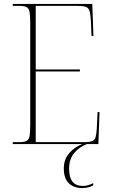

<svg xmlns="http://www.w3.org/2000/svg" viewBox="-20 -734 575 978"><path d="M45 0V-10H78Q103 -10 115 -16Q127 -22 130.5 -40.5Q134 -59 134 -98V-616Q134 -655 130.5 -673.5Q127 -692 115 -698Q103 -704 78 -704H45V-714H450L456 -551H446L443 -628Q441 -660 436.5 -676.5Q432 -693 418.5 -698.5Q405 -704 376 -704H162V-380H387V-370H162V-10H408Q436 -10 449.5 -15.5Q463 -21 467 -35.5Q471 -50 473 -79L477 -163H487L481 0ZM400 224Q355 224 330 199Q305 174 305 124Q305 77 333 45.5Q361 14 399 0H422Q382 16 357 46.5Q332 77 332 126Q332 213 401 213Q415 213 426.5 210Q438 207 455 199V210Q442 217 428.5 220.5Q415 224 400 224Z"/></svg>

Font: Noto Serif Display SemiCondensed Thin
Style: Regular
Weight: 100
Width: 4
Designer: Monotype Design Team
Foundry: Monotype Imaging Inc.
Version: Version 2.009